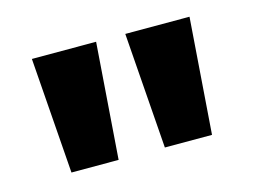

<svg xmlns="http://www.w3.org/2000/svg" viewBox="-50 -791 544 413"><g transform="rotate(-15 221.5 -585.0)"><path d="M189 -714 170 -456H65L46 -714ZM397 -714 378 -456H273L254 -714Z"/></g></svg>

Font: Noto Sans Myanmar ExtraCondensed
Style: Bold
Weight: 700
Width: 2
Designer: Monotype Design Team
Foundry: Monotype Imaging Inc.
Version: Version 2.107; ttfautohint (v1.8.4.7-5d5b)